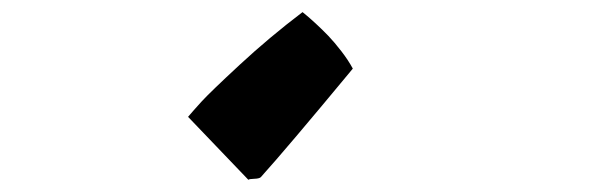

<svg xmlns="http://www.w3.org/2000/svg" viewBox="-20 -876 975 317"><path d="M479.5 -856Q481.9 -854 485.8 -850.8Q489.7 -847.7 501 -837.4Q512.2 -827.1 522.2 -816.7Q532.2 -806.2 543.7 -791.3Q555.2 -776.4 562.5 -762.7Q452.1 -629.4 410.6 -583.5Q408.2 -581.1 399.7 -580.8Q391.1 -580.6 390.1 -579.1L290.5 -683.1Q297.9 -691.9 312.3 -707.8Q326.7 -723.6 375.7 -769Q424.8 -814.5 479.5 -856Z"/></svg>

Font: Noot
Style: Regular
Weight: 400
Designer: Amos Jerbi
Foundry: Amos Jerbi
Version: Version 1.000;PS 001.001;hotconv 1.0.56